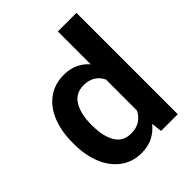

<svg xmlns="http://www.w3.org/2000/svg" viewBox="-205 -838 965 965"><g transform="rotate(-45 277.5 -355.0)"><path d="M239 -545.3Q280.7 -545.3 313.8 -530.3Q347 -515.3 371.7 -486.7V-720.3H503.7V0H385L378.3 -56.7Q352.7 -24.7 317.8 -7.3Q283 10 238 10Q174.3 10 126.8 -24.8Q79.3 -59.7 54 -121.5Q28.7 -183.3 28.7 -261.3V-271.7Q28.7 -353.7 53.7 -415.3Q78.7 -477 126.2 -511.2Q173.7 -545.3 239 -545.3ZM270.3 -96.7Q306.7 -96.7 332 -112.8Q357.3 -129 371.7 -157.7V-378.7Q342.3 -438 272 -438Q214.7 -438 187 -392.3Q159.3 -346.7 159.3 -271.7V-261.3Q159.3 -187 186.2 -141.8Q213 -96.7 270.3 -96.7Z"/></g></svg>

Font: FreesentationVF
Style: Regular
Weight: 400
Designer: glyphs from Roboto by Christian Robertson / Hangul glyphs from Noto Sans CJK(Source Han Sans) by Jang Soo-young and Kang
Foundry: PT&
Version: Version 2.001;Glyphs 3.3.1 (3343)